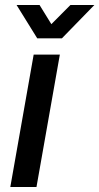

<svg xmlns="http://www.w3.org/2000/svg" viewBox="-20 -743 395 763"><path d="M355 -723.1 226.1 -590.8H127.9L45.9 -723.1H137.2L184.1 -647L259.8 -723.1ZM21 0 113.8 -525.9H217.8L125 0Z"/></svg>

Font: Archivo Medium
Style: Italic
Weight: 500
Italic angle: -10°
Designer: Hector Gatti
Foundry: Omnibus-Type
Version: Version 2.001